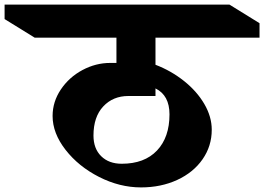

<svg xmlns="http://www.w3.org/2000/svg" viewBox="-146 -806 1150 836"><path d="M776 -241Q776 -170 736 -112.5Q696 -55 625.5 -22.5Q555 10 468 10Q375 10 285.5 -35.5Q196 -81 139.5 -153.5Q83 -226 83 -301Q83 -363 119 -416.5Q155 -470 213 -501Q271 -532 334 -532H361V-642H5L-126 -723V-786H853L984 -705V-642H531V-524Q599 -498 655 -453.5Q711 -409 743.5 -353.5Q776 -298 776 -241ZM531 -421V-388H413Q346 -388 303.5 -342.5Q261 -297 261 -216Q261 -159 294.5 -126Q328 -93 384 -93Q483 -93 537.5 -150.5Q592 -208 592 -308Q592 -391 531 -421Z"/></svg>

Font: InknutAntiqua
Style: Bold
Weight: 700
Designer: Claus Eggers Srensen
Foundry: Claus Eggers Srensen
Version: Version 1.000; ttfautohint (v1.2) -l 7 -r 28 -G 50 -x 13 -D 